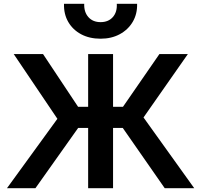

<svg xmlns="http://www.w3.org/2000/svg" viewBox="-20 -982 1050 1002"><path d="M839.5 0 583 -368.5 812 -700H960.5L729 -369L993.5 0ZM16.5 0 279.5 -362 51.5 -700H204.5L425.5 -367.5L165 0ZM440 0V-314.5H322.5V-424.5H440V-700H570V-424.5H687.5V-314.5H570V0ZM505 -780Q447 -780 403.5 -803.2Q360 -826.5 336.2 -867.5Q312.5 -908.5 314 -962H419.5Q418 -919 441.2 -892.8Q464.5 -866.5 505 -866.5Q545.5 -866.5 568.8 -892.8Q592 -919 589.5 -962H695.5Q697 -909.5 672.8 -868.2Q648.5 -827 605 -803.5Q561.5 -780 505 -780Z"/></svg>

Font: Geologica Cursive Medium
Style: Regular
Weight: 500
Designer: Sindre Bremnes, Frode Helland
Foundry: Monokrom Skriftforlag AS
Version: Version 1.010;gftools[0.9.28]